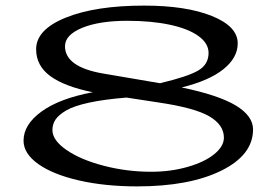

<svg xmlns="http://www.w3.org/2000/svg" viewBox="-20 -645 967 685"><path d="M64 -143.1Q64 -200.7 128.4 -247.3Q192.9 -293.9 311 -315.9Q210 -336.4 159.4 -373.5Q108.9 -410.6 108.9 -469.2Q108.9 -539.6 215.1 -582.3Q321.3 -625 494.1 -625Q644 -625 736.1 -587.9Q828.1 -550.8 828.1 -490.2Q828.1 -439 776.9 -397.9Q725.6 -356.9 627.9 -333Q759.8 -305.7 821.3 -268.6Q882.8 -231.4 882.8 -183.1Q882.8 -91.8 769 -35.9Q655.3 20 469.2 20Q355 20 262 -1.2Q168.9 -22.5 116.5 -59.8Q64 -97.2 64 -143.1ZM167 -181.2Q167 -144.5 217.3 -109.9Q267.6 -75.2 349.9 -53.7Q432.1 -32.2 519 -32.2Q588.9 -32.2 649.4 -49.6Q710 -66.9 744.4 -95Q778.8 -123 778.8 -153.8Q778.8 -199.7 726.3 -230.2Q673.8 -260.7 543 -279.8L431.2 -296.9Q352.1 -290.5 297.9 -278.8Q243.7 -267.1 216.3 -251Q189 -234.9 178 -218.3Q167 -201.7 167 -181.2ZM211.9 -480Q211.9 -406.2 347.2 -382.8L550.8 -348.1Q649.9 -371.6 687 -393.3Q724.1 -415 724.1 -456.1Q724.1 -490.7 687.5 -516.8Q650.9 -543 585.2 -556.9Q519.5 -570.8 434.1 -570.8Q334.5 -570.8 273.2 -545.7Q211.9 -520.5 211.9 -480Z"/></svg>

Font: Halibut Exp
Style: Regular
Weight: 400
Width: 7
Designer: Matteo Maggi
Foundry: Collletttivo
Version: Version 3.080 | FøM Fix